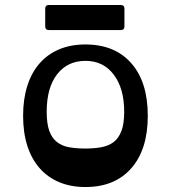

<svg xmlns="http://www.w3.org/2000/svg" viewBox="-20 -739 688 773"><path d="M324 -494Q396 -494 438 -438.5Q480 -383 480 -289Q480 -241 469 -212Q458 -183 438 -167.5Q418 -152 389 -146.5Q360 -141 324 -141Q288 -141 259 -146Q230 -151 209.5 -167Q189 -183 178.5 -212Q168 -241 168 -289Q168 -386 210 -440Q252 -494 324 -494ZM324 -560Q265 -560 218.5 -540.5Q172 -521 139.5 -484Q107 -447 90 -393.5Q73 -340 73 -273Q73 -205 90 -152Q107 -99 139.5 -62Q172 -25 218.5 -5.5Q265 14 324 14Q442 14 508.5 -61.5Q575 -137 575 -273Q575 -409 508.5 -484.5Q442 -560 324 -560ZM162 -704Q162 -719 177 -719H466Q481 -719 481 -704V-633Q481 -618 466 -618H177Q162 -618 162 -633Z"/></svg>

Font: OpenDyslexic 3
Style: Regular
Weight: 400
Designer: Abelardo Gonzalez
Version: Version 1.000;PS 001.001;hotconv 1.0.56